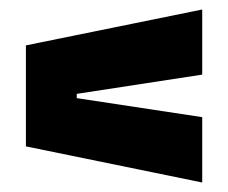

<svg xmlns="http://www.w3.org/2000/svg" viewBox="-20 -515 480 404"><path d="M141.5 -317.5V-308.5L405.5 -268.5V-131L34.5 -207V-419.5L405.5 -495V-358Z"/></svg>

Font: Anek Odia SemiCondensed ExtraBold
Style: Regular
Weight: 800
Width: 4
Designer: Yesha Goshar & Mahesh Sahu (Odia), Yesha Goshar (Latin)
Foundry: Ek Type
Version: Version 1.003